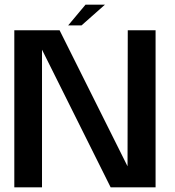

<svg xmlns="http://www.w3.org/2000/svg" viewBox="-20 -805 753 825"><path d="M41.5 0H160.5V-591.5L455.5 0H648.5V-675H529L528 -90.5L236 -675H41.5ZM273 -696H330.5L431 -785H347.5Z"/></svg>

Font: Anybody Medium
Style: Regular
Weight: 500
Designer: Tyler Finck
Foundry: Etcetera Type Company
Version: Version 1.110